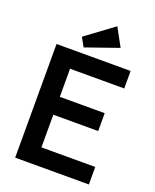

<svg xmlns="http://www.w3.org/2000/svg" viewBox="-150 -903 800 989"><g transform="rotate(20 250.0 -408.0)"><path d="M56 0H460V-96H165V-275H411V-373H165V-527H462V-623H56ZM319 -816 166 -703 193 -654 373 -717Z"/></g></svg>

Font: Inconsolata
Style: Bold
Weight: 700
Monospace: yes
Designer: Raph Levien, Kirill Tkachev(cyreal.org)
Foundry: Raph Levien, Kirill Tkachev(cyreal.org)
Version: Version 1.014